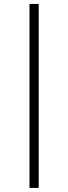

<svg xmlns="http://www.w3.org/2000/svg" viewBox="-20 -712 340 957"><path d="M127 224.6V-692.4H172.9V224.6Z"/></svg>

Font: Padauk
Style: Regular
Weight: 400
Designer: Debbi Hosken, Becca Hirsbrunner Spalinger
Foundry: SIL International
Version: Version 5.003